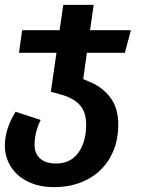

<svg xmlns="http://www.w3.org/2000/svg" viewBox="-25 -549 580 789"><path d="M332 -332 317 -224 340 -214Q394 -193 427.5 -149.5Q461 -106 461 -38Q461 41 427 99.5Q393 158 333 189Q273 220 197 220Q135 220 89 197Q43 174 19 135Q-5 96 -5 49Q-5 -18 39 -90L142 -56Q117 -4 117 46Q117 82 140 102.5Q163 123 206 123Q264 123 296.5 79Q329 35 329 -37Q329 -86 305.5 -114.5Q282 -143 234 -158L184 -172L207 -332H53L66 -425H220L235 -529H360L345 -425H513L488 -332Z"/></svg>

Font: FiraGO Medium
Style: Italic
Weight: 500
Italic angle: -8°
Designer: bBox Type GmbH
Foundry: bBox Type GmbH
Version: Version 1.001